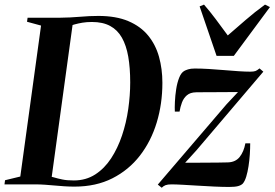

<svg xmlns="http://www.w3.org/2000/svg" viewBox="-38 -822 1224 856"><path d="M85 -743H229.5Q275.5 -743.5 318.2 -747.2Q361 -751 400.5 -751Q479.5 -751 534.2 -727.8Q589 -704.5 622.5 -663.5Q656 -622.5 671 -568.5Q686 -514.5 686 -452.5Q686 -359.5 660.8 -276Q635.5 -192.5 585.8 -128.2Q536 -64 463 -27Q390 10 294 10Q271 10 248.8 8.5Q226.5 7 204.8 5Q183 3 161.5 1.5Q140 0 117.5 0H-18L-15.5 -18.5L52.5 -35L145 -708L82.5 -725ZM190 -15 157.5 -41Q182.5 -37 201 -31.5Q219.5 -26 240 -21.8Q260.5 -17.5 291 -17.5Q345 -17.5 386.5 -44.2Q428 -71 457.5 -116.2Q487 -161.5 506 -218Q525 -274.5 533.8 -336Q542.5 -397.5 542.5 -454.5Q542.5 -519.5 533.8 -569.5Q525 -619.5 505.5 -654Q486 -688.5 453.2 -706.2Q420.5 -724 372 -724Q348.5 -724 329.2 -720.8Q310 -717.5 294.8 -713.2Q279.5 -709 269.5 -705L288 -728.5ZM1023 -411.5Q1010.5 -411.5 992 -411.5Q973.5 -411.5 951.5 -411.2Q929.5 -411 907.8 -411Q886 -411 867.5 -410.8Q849 -410.5 836 -410.5Q810 -410 795.2 -397.2Q780.5 -384.5 773.2 -365Q766 -345.5 762.5 -324.5H741.5Q740.5 -341 741.8 -368.2Q743 -395.5 747.5 -424.5Q752 -453.5 761 -476Q770 -498.5 784 -506Q789 -509 800.8 -512.8Q812.5 -516.5 830.5 -516.5Q859 -516.5 892.8 -514.5Q926.5 -512.5 960.8 -509.5Q995 -506.5 1025.5 -504.5Q1056 -502.5 1077.5 -502.5Q1092.5 -502.5 1100.5 -505.2Q1108.5 -508 1119 -517L1136 -502.5L837.5 -151.5L787.5 -96.5Q805.5 -96.5 831.2 -96.5Q857 -96.5 884.5 -96.8Q912 -97 936.8 -97.2Q961.5 -97.5 978 -98Q1012 -99 1030.5 -122.2Q1049 -145.5 1056 -183H1077.5Q1077.5 -160.5 1075.8 -133.8Q1074 -107 1070 -81Q1066 -55 1059.8 -34.5Q1053.5 -14 1044.5 -3.5Q1037 4 1023.2 7.8Q1009.5 11.5 983.5 11.5Q954.5 11.5 918.2 9.8Q882 8 845.2 5.8Q808.5 3.5 777.2 1.8Q746 0 726.5 0Q709.5 0 700.2 3.5Q691 7 683 15L665.5 1L971.5 -356.5ZM927.5 -573 852 -793.5 871.5 -801.5Q896.5 -773 923.5 -737Q950.5 -701 977.5 -664Q1017 -698 1057.2 -733Q1097.5 -768 1143.5 -801.5L1165.5 -790.5L1004.5 -573Z"/></svg>

Font: Merriweather 144pt SemiBold
Style: Italic
Weight: 600
Italic angle: -7.8°
Version: Version 2.101